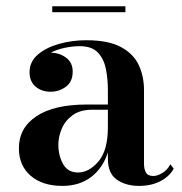

<svg xmlns="http://www.w3.org/2000/svg" viewBox="-20 -600 597 630"><path d="M184.5 10Q119.5 10 80.8 -23.2Q42 -56.5 42 -113.5Q42 -180.5 99.8 -218.8Q157.5 -257 264 -257H334V-304.5Q334 -340.5 327.5 -373.5Q321 -406.5 301.2 -427.5Q281.5 -448.5 241.5 -448.5Q219 -448.5 193.2 -443.2Q167.5 -438 146.5 -427Q174.5 -427 196.5 -411Q218.5 -395 218.5 -365Q218.5 -331.5 196 -315.2Q173.5 -299 146.5 -299Q116.5 -299 96.8 -315.8Q77 -332.5 77 -363Q77 -398 104.5 -421.2Q132 -444.5 174.5 -456.2Q217 -468 262.5 -468Q336 -468 377.2 -445.5Q418.5 -423 435.5 -386Q452.5 -349 452.5 -304.5V-62Q452.5 -45.5 458.8 -34Q465 -22.5 483.5 -22.5Q496 -22.5 512.8 -32.5Q529.5 -42.5 539 -61L550 -46.5Q536 -21 506.2 -5.5Q476.5 10 436 10Q393 10 363.5 -10.5Q334 -31 334 -78.5V-100Q317.5 -48.5 279 -19.2Q240.5 10 184.5 10ZM236 -34Q272 -34 303 -70.2Q334 -106.5 334 -182.5V-240H283.5Q243 -240 218.5 -222.2Q194 -204.5 182.8 -178Q171.5 -151.5 171.5 -126Q171.5 -89.5 187 -61.8Q202.5 -34 236 -34ZM151.5 -560V-579.5H391.5V-560Z"/></svg>

Font: Bodoni Moda SemiBold
Style: Regular
Weight: 600
Designer: Owen Earl
Foundry: indestructible type
Version: Version 2.005; ttfautohint (v1.8.4.7-5d5b)